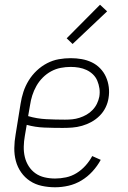

<svg xmlns="http://www.w3.org/2000/svg" viewBox="-20 -784 540 812"><path d="M213 8Q184 8 156.5 2Q129 -4 107 -18.5Q85 -33 69.5 -55Q54 -77 47 -103.5Q40 -130 40.5 -158.5Q41 -187 46 -215L67 -345Q71 -371 79 -395.5Q87 -420 101 -443Q115 -466 135 -485Q155 -504 179 -516.5Q203 -529 228.5 -533.5Q254 -538 279 -538Q303 -538 325.5 -534Q348 -530 368 -520.5Q388 -511 403.5 -495Q419 -479 428 -459Q437 -439 440 -416Q443 -393 439 -369Q436 -349 426.5 -329.5Q417 -310 401.5 -294.5Q386 -279 367 -268.5Q348 -258 327 -252Q306 -246 285.5 -244.5Q265 -243 245 -243Q206 -243 167.5 -244.5Q129 -246 93 -256L85 -209Q81 -187 80.5 -164Q80 -141 85 -120Q90 -99 101.5 -81Q113 -63 130 -51Q147 -39 168.5 -34Q190 -29 213 -29Q236 -29 259.5 -34Q283 -39 304 -52Q325 -65 342 -84Q359 -103 370 -124L406 -108Q392 -82 371 -59Q350 -36 324 -20.5Q298 -5 269.5 1.5Q241 8 213 8ZM255 -278Q271 -278 286 -279.5Q301 -281 316.5 -286Q332 -291 346 -299Q360 -307 371.5 -319Q383 -331 390 -345.5Q397 -360 400 -375Q403 -393 400.5 -410Q398 -427 391.5 -442.5Q385 -458 373 -469.5Q361 -481 346 -488Q331 -495 314 -498Q297 -501 279 -501Q258 -501 237 -497Q216 -493 196.5 -482.5Q177 -472 161 -456Q145 -440 134 -420.5Q123 -401 116.5 -380.5Q110 -360 107 -339L99 -293Q136 -282 175.5 -280Q215 -278 255 -278ZM287 -598 262 -622 403 -764 433 -736Z"/></svg>

Font: Iosevka Slab Extralight
Style: Italic
Weight: 200
Italic angle: -9°
Monospace: yes
Designer: Belleve Invis
Foundry: Belleve Invis
Version: Version 11.1.1; ttfautohint (v1.8.3)